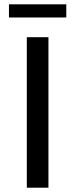

<svg xmlns="http://www.w3.org/2000/svg" viewBox="-20 -873 350 893"><path d="M104.7 -700H205.3V0H104.7ZM21.7 -852.9H288.3V-791.7H21.7Z"/></svg>

Font: iiserrat Thin
Style: Regular
Weight: 100
Designer: Akira Ohta
Foundry: Akira Ohta
Version: Version 1.200;Glyphs 3.3.1 (3343)